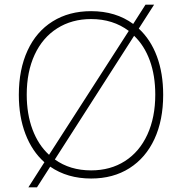

<svg xmlns="http://www.w3.org/2000/svg" viewBox="-20 -763 784 826"><path d="M682 -355Q682 -246 644.5 -165Q607 -84 537 -39.5Q467 5 372 5Q270 5 196 -46L139 43H102L171 -65Q118 -112 89.5 -186.5Q61 -261 61 -355Q61 -464 98.5 -545.5Q136 -627 206.5 -671Q277 -715 372 -715Q478 -715 553 -660L606 -743H643L577 -640Q628 -593 655 -520.5Q682 -448 682 -355ZM191 -97 534 -630Q466 -681 372 -681Q289 -681 226 -641Q163 -601 129 -527.5Q95 -454 95 -356Q95 -272 120 -205.5Q145 -139 191 -97ZM648 -356Q648 -438 624.5 -502.5Q601 -567 557 -609L216 -77Q281 -30 372 -30Q455 -30 517.5 -70Q580 -110 614 -184Q648 -258 648 -356Z"/></svg>

Font: Be Vietnam Thin
Style: Regular
Weight: 100
Designer: Gabriel Lam
Foundry: TypeRant
Version: Version 4.000